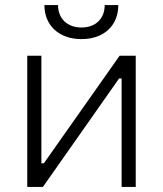

<svg xmlns="http://www.w3.org/2000/svg" viewBox="-20 -741 646 761"><path d="M156 -721C156 -640 214 -586 303 -586C392 -586 449 -640 449 -721H395C395 -667 359 -632 303 -632C247 -632 210 -667 210 -721ZM88 0H150L452 -430H462V0H518V-520H454L154 -94H144V-520H88Z"/></svg>

Font: Fixel Text Light
Style: Regular
Weight: 300
Width: 4
Designer: AlfaBravo + MacPaw
Foundry: Kyrylo Tkachov, Marchela Mozhyna, Serhii Makarenko, Maria Weinstein, Zakhar Kryvoshyya
Version: Version 1.211